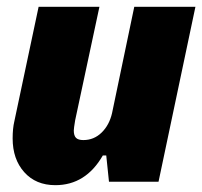

<svg xmlns="http://www.w3.org/2000/svg" viewBox="-20 -532 592 562"><path d="M444 0H299L291 -77H281Q231 10 142 10Q85 10 51 -28Q17 -66 17 -127Q17 -156 22 -177L93 -512H271L200 -180Q196 -156 196 -150Q196 -135 202.5 -128.5Q209 -122 224 -122Q255 -122 277.5 -144Q300 -166 308 -201L373 -512H552Z"/></svg>

Font: Decalotype Black Italic
Style: Regular
Weight: 900
Italic angle: -12°
Designer: Alfredo Marco Pradil
Foundry: Alfredo Marco Pradil
Version: Version 1.0